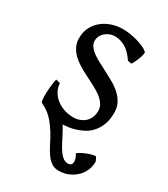

<svg xmlns="http://www.w3.org/2000/svg" viewBox="-167 -548 721 823"><g transform="rotate(30 193.0 -137.0)"><path d="M341.8 -138.2Q341.8 -104 332 -79.3Q322.3 -54.7 307.1 -37.6Q292 -20.5 272.9 -10.5Q253.9 -0.5 235.4 5.1Q216.8 10.7 200.7 12.7Q184.6 14.6 174.8 14.6Q189.5 38.1 201.2 62Q212.9 85.9 224.4 105.2Q235.8 124.5 248.8 136.7Q261.7 148.9 278.8 148.9Q287.6 148.9 292.2 144.3Q296.9 139.6 297.9 132.1Q298.8 124.5 295.9 114.7Q293 105 286.6 94.7Q285.2 92.8 294.9 86.7Q304.7 80.6 318.4 74.7Q332 68.8 346.2 64.7Q360.4 60.5 367.7 61.5L377 80.6Q378.4 99.1 371.3 119.4Q364.3 139.6 348.9 156.5Q333.5 173.3 310.5 184.3Q287.6 195.3 257.3 195.3Q236.3 195.3 221.2 184.1Q206.1 172.9 193.8 155Q181.6 137.2 170.4 114.5Q159.2 91.8 145.3 68.8Q131.3 45.9 113.3 24.7Q95.2 3.4 69.3 -11.7Q64.9 -14.2 60.5 -16.4Q56.2 -18.6 51.8 -21Q48.3 -22.5 47.1 -36.9Q45.9 -51.3 46.6 -70.1Q47.4 -88.9 49.6 -107.9Q51.8 -127 55.2 -138.2L76.2 -132.8Q77.1 -112.3 86.9 -94.2Q96.7 -76.2 113 -63Q129.4 -49.8 151.1 -42Q172.9 -34.2 198.2 -34.2Q215.8 -34.2 230.5 -39.8Q245.1 -45.4 255.9 -55.4Q266.6 -65.4 272.5 -79.6Q278.3 -93.8 278.3 -110.8Q278.3 -130.4 267.8 -145.5Q257.3 -160.6 240.2 -173.1Q223.1 -185.5 201.4 -196.5Q179.7 -207.5 157.2 -219.2Q136.7 -229.5 117.7 -241.2Q98.6 -252.9 83.7 -267.6Q68.8 -282.2 59.8 -300.3Q50.8 -318.4 50.8 -341.8Q50.8 -372.1 63 -395.8Q75.2 -419.4 95.5 -435.5Q115.7 -451.7 141.8 -460.2Q168 -468.8 195.8 -468.8Q210.9 -468.8 229.2 -466.1Q247.6 -463.4 265.4 -458.5Q283.2 -453.6 298.8 -446.8Q314.5 -439.9 324.2 -431.2Q327.1 -428.2 325 -418Q322.8 -407.7 318.1 -395.5Q313.5 -383.3 308.1 -372.6Q302.7 -361.8 299.8 -357.9L280.8 -361.8Q257.3 -397 232.2 -410.9Q207 -424.8 183.1 -424.8Q167 -424.8 154.3 -419.4Q141.6 -414.1 132.6 -405.5Q123.5 -397 118.9 -386.7Q114.3 -376.5 114.3 -366.2Q114.3 -350.6 123.5 -337.9Q132.8 -325.2 147.7 -314.5Q162.6 -303.7 182.1 -293.7Q201.7 -283.7 222.2 -272.9Q243.2 -261.7 264.4 -249.8Q285.6 -237.8 303 -221.9Q320.3 -206.1 331.1 -185.8Q341.8 -165.5 341.8 -138.2Z"/></g></svg>

Font: Noto Serif Devanagari
Style: Regular
Weight: 400
Designer: Monotype Design Team
Foundry: Monotype Imaging Inc.
Version: Version 1.01